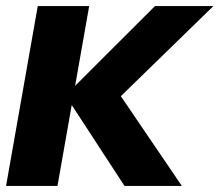

<svg xmlns="http://www.w3.org/2000/svg" viewBox="-28 -613 724 633"><path d="M-8 0H161.5L266 -593H96.5ZM181.5 -292 368.5 -294 675.5 -593H483ZM382.5 0H571.5L369 -298L186.5 -300.5Z"/></svg>

Font: Anybody Thin
Style: Bold Italic
Weight: 700
Italic angle: -10°
Version: Version 1.113;gftools[0.9.25]